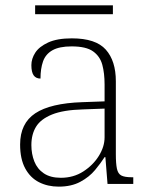

<svg xmlns="http://www.w3.org/2000/svg" viewBox="-20 -686 567 716"><path d="M199 10Q158 10 125.5 -6.5Q93 -23 74 -58Q55 -93 55 -147Q55 -226 111.5 -263.5Q168 -301 287 -305L370 -308V-371Q370 -413 361.5 -444.5Q353 -476 327 -494.5Q301 -513 247 -513Q201 -513 175.5 -498.5Q150 -484 140.5 -457Q131 -430 131 -393Q114 -393 105.5 -405Q97 -417 97 -443Q97 -467 111.5 -489.5Q126 -512 159.5 -527.5Q193 -543 248 -543Q337 -543 374.5 -501Q412 -459 412 -383V-111Q412 -76 416 -57Q420 -38 432.5 -31.5Q445 -25 471 -25H477V0H381L373 -100H370Q356 -78 334.5 -52Q313 -26 279.5 -8Q246 10 199 10ZM207 -23Q254 -23 290.5 -46.5Q327 -70 348.5 -104.5Q370 -139 370 -174V-281L289 -278Q216 -276 174 -259Q132 -242 114.5 -213.5Q97 -185 97 -145Q97 -112 108 -84Q119 -56 143.5 -39.5Q168 -23 207 -23ZM111 -633V-666H401V-633Z"/></svg>

Font: Noto Serif Armenian ExtraLight
Style: Regular
Weight: 250
Version: Version 2.007